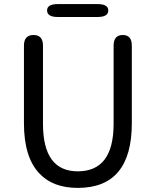

<svg xmlns="http://www.w3.org/2000/svg" viewBox="-20 -905 761 938"><path d="M360 13Q239 13 173 -57Q97 -136 97 -303V-682Q97 -734 144 -734Q190 -734 190 -682V-300Q190 -68 360 -68Q535 -68 535 -300V-682Q535 -734 580 -734Q624 -734 624 -682V-303Q624 13 360 13ZM262 -822Q210 -822 210 -854Q210 -885 262 -885H457Q509 -885 509 -854Q509 -822 457 -822Z"/></svg>

Font: Resource Han Rounded KR
Style: Regular
Weight: 400
Designer: Cyano Hao (round all glyphs); Ryoko NISHIZUKA 西塚涼子 (kana, bopomofo & ideographs); Paul D. Hunt (Latin, Greek & Cyrillic)
Foundry: Cyano Hao
Version: 0.990